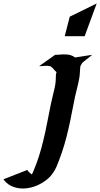

<svg xmlns="http://www.w3.org/2000/svg" viewBox="-128 -802 570 1092"><path d="M185.5 -490.2Q189.5 -490.2 196.5 -490.5Q203.6 -490.7 205.6 -490.7L209 -491.2Q219.2 -492.2 229.5 -492.7Q239.7 -493.2 250.5 -492.2Q265.1 -491.2 276.6 -487.3Q288.1 -483.4 298.8 -475.1L396.5 -490.2Q384.8 -480 372.6 -470.9Q360.4 -461.9 348.6 -452.1L339.4 -443.8Q338.4 -441.4 334 -434.6Q329.6 -427.7 328.6 -422.9Q326.7 -405.8 326.2 -388.7Q325.7 -371.6 322.3 -354.5Q317.9 -328.6 311 -303.2Q304.2 -277.8 298.8 -252.4Q289.1 -206.5 280.5 -160.6Q272 -114.7 261.2 -68.8Q251 -22.9 238 20.8Q225.1 64.5 208.5 107.9Q201.2 127.9 192.9 147Q184.6 166 172.4 183.1Q158.2 203.6 136.5 220.9Q114.7 238.3 89.4 250Q64 261.7 36.1 266.8Q8.3 272 -18.3 268.8Q-44.9 265.6 -68.4 253.4Q-91.8 241.2 -108.4 217.8L27.3 164.6Q32.7 172.9 39.3 179Q45.9 185.1 53.2 190.4Q56.2 185.1 58.6 179.2Q61 173.3 63.5 167.5Q81.1 126.5 94.2 84.5Q107.4 42.5 117.7 -0.5Q130.9 -53.7 140.9 -107.2Q150.9 -160.6 162.1 -213.9Q167 -236.8 172.6 -258.8Q178.2 -280.8 183.1 -303.2Q185.5 -313.5 187 -324.2Q188.5 -335 189 -345.2Q189.9 -356.4 189.7 -368.7Q189.5 -380.9 193.4 -391.6Q184.1 -399.9 176.5 -409.2Q168.9 -418.5 158.7 -425.3Q142.6 -429.2 126.7 -427.5Q110.8 -425.8 94.7 -425.8ZM268.6 -707 421.9 -782.2 353.5 -596.2H240.2Z"/></svg>

Font: Autopia Bold Italic
Style: Bold Italic
Weight: 700
Italic angle: -104°
Designer: Antoine Gelgon
Foundry: Antoine Gelgon
Version: V.1.0